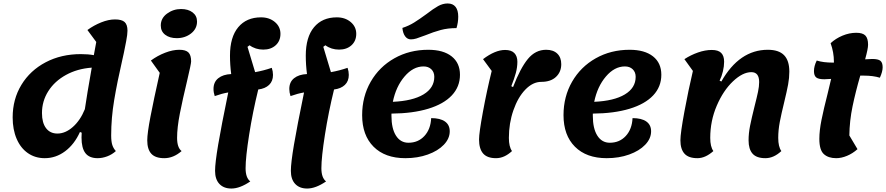

<svg xmlns="http://www.w3.org/2000/svg" viewBox="-20 -887 5109 1107"><path d="M685 -541Q656 -415 638.5 -311Q621 -207 621 -106Q621 -71 627.5 -51Q634 -31 648 -16Q626 4 598 14.5Q570 25 543 25Q495 25 472.5 -4Q450 -33 450 -94L451 -122L441 -126Q409 -55 355.5 -15Q302 25 238 25Q183 25 141 -4Q99 -33 76 -86.5Q53 -140 53 -210Q53 -315 103.5 -398Q154 -481 243.5 -528Q333 -575 446 -575Q488 -575 521 -569L535 -645L484 -714Q521 -741 563.5 -758Q606 -775 643 -775Q682 -775 698.5 -760Q715 -745 715 -710Q715 -689 707.5 -649.5Q700 -610 694 -581.5Q688 -553 685 -541ZM509 -497Q426 -491 360.5 -455Q295 -419 258.5 -361.5Q222 -304 222 -235Q222 -179 245.5 -148Q269 -117 311 -117Q357 -117 400 -155Q443 -193 469 -257V-256Q481 -339 509 -497Z M907 -740Q907 -782 943 -808.5Q979 -835 1024 -835Q1065 -835 1090.5 -815.5Q1116 -796 1116 -763Q1116 -721 1081.5 -694Q1047 -667 999 -667Q958 -667 932.5 -686.5Q907 -706 907 -740ZM829 -78Q829 -118 847.5 -214.5Q866 -311 901 -467L850 -538Q888 -566 932 -583Q976 -600 1014 -600Q1051 -600 1066.5 -584.5Q1082 -569 1082 -533Q1082 -519 1059 -422Q1033 -314 1017 -232.5Q1001 -151 1001 -92Q1001 -36 1027 -16Q980 25 927 25Q876 25 852.5 -0.5Q829 -26 829 -78Z M1419 -626 1407 -617 1451 -471Q1501 -480 1547 -496Q1554 -475 1554 -455Q1554 -419 1531.5 -397.5Q1509 -376 1469 -371Q1437 -241 1416.5 -110.5Q1396 20 1396 83Q1396 138 1423 159Q1363 200 1314 200Q1270 200 1245 173.5Q1220 147 1220 98Q1220 53 1238 -53.5Q1256 -160 1296 -354Q1260 -348 1218 -333Q1211 -354 1211 -374Q1211 -414 1238.5 -436Q1266 -458 1313 -460Q1306 -513 1306 -566Q1306 -673 1353.5 -730Q1401 -787 1485 -787Q1533 -787 1565 -760Q1597 -733 1597 -692Q1597 -651 1569.5 -626Q1542 -601 1498 -601Q1453 -601 1419 -626Z M1856 -626 1844 -617 1888 -471Q1938 -480 1984 -496Q1991 -475 1991 -455Q1991 -419 1968.5 -397.5Q1946 -376 1906 -371Q1874 -241 1853.5 -110.5Q1833 20 1833 83Q1833 138 1860 159Q1800 200 1751 200Q1707 200 1682 173.5Q1657 147 1657 98Q1657 53 1675 -53.5Q1693 -160 1733 -354Q1697 -348 1655 -333Q1648 -354 1648 -374Q1648 -414 1675.5 -436Q1703 -458 1750 -460Q1743 -513 1743 -566Q1743 -673 1790.5 -730Q1838 -787 1922 -787Q1970 -787 2002 -760Q2034 -733 2034 -692Q2034 -651 2006.5 -626Q1979 -601 1935 -601Q1890 -601 1856 -626Z M2237 -232V-219Q2237 -146 2263 -105Q2289 -64 2335 -64Q2391 -64 2427 -103Q2463 -142 2466 -206Q2518 -206 2545.5 -186.5Q2573 -167 2573 -130Q2573 -88 2539 -52.5Q2505 -17 2446.5 4Q2388 25 2317 25Q2200 25 2134 -41Q2068 -107 2068 -223Q2068 -330 2117.5 -416Q2167 -502 2254 -551Q2341 -600 2449 -600Q2536 -600 2584 -562Q2632 -524 2632 -456Q2632 -387 2585 -337Q2538 -287 2449 -260Q2360 -233 2237 -232ZM2245 -300Q2359 -305 2421.5 -342.5Q2484 -380 2484 -444Q2484 -471 2467 -487.5Q2450 -504 2422 -504Q2362 -504 2312.5 -446Q2263 -388 2245 -300ZM2300 -726Q2337 -738 2367.5 -757Q2398 -776 2439 -806Q2479 -837 2506 -852Q2533 -867 2561 -867Q2591 -867 2606.5 -847.5Q2622 -828 2622 -791Q2622 -758 2612 -725Q2562 -725 2521 -714Q2480 -703 2431 -683Q2397 -670 2380.5 -665Q2364 -660 2349 -660Q2329 -660 2316 -677.5Q2303 -695 2300 -726Z M2742 -83Q2742 -121 2764.5 -243Q2787 -365 2815 -478L2765 -546Q2835 -599 2892 -599Q2928 -599 2945.5 -581Q2963 -563 2963 -531Q2963 -499 2954 -466Q2945 -433 2928 -390L2938 -385Q2980 -494 3023.5 -547Q3067 -600 3129 -600Q3170 -600 3193 -578Q3216 -556 3216 -517Q3216 -472 3185.5 -443.5Q3155 -415 3101 -415Q3052 -415 3009 -370.5Q2966 -326 2940 -251Q2914 -176 2914 -92Q2914 -41 2932 -16Q2888 25 2840 25Q2789 25 2765.5 -2Q2742 -29 2742 -83Z M3398 -232V-219Q3398 -146 3424 -105Q3450 -64 3496 -64Q3552 -64 3588 -103Q3624 -142 3627 -206Q3679 -206 3706.5 -186.5Q3734 -167 3734 -130Q3734 -88 3700 -52.5Q3666 -17 3607.5 4Q3549 25 3478 25Q3361 25 3295 -41Q3229 -107 3229 -223Q3229 -330 3278.5 -416Q3328 -502 3415 -551Q3502 -600 3610 -600Q3697 -600 3745 -562Q3793 -524 3793 -456Q3793 -387 3746 -337Q3699 -287 3610 -260Q3521 -233 3398 -232ZM3406 -300Q3520 -305 3582.5 -342.5Q3645 -380 3645 -444Q3645 -471 3628 -487.5Q3611 -504 3583 -504Q3523 -504 3473.5 -446Q3424 -388 3406 -300Z M3903 -78Q3903 -119 3926 -243.5Q3949 -368 3975 -478L3926 -546Q3963 -570 4004.5 -584.5Q4046 -599 4084 -599Q4121 -599 4138 -582Q4155 -565 4155 -531Q4155 -505 4148 -475.5Q4141 -446 4129 -422L4139 -417Q4243 -600 4407 -600Q4470 -600 4500.5 -569Q4531 -538 4531 -474Q4531 -438 4524 -400Q4517 -362 4501 -296Q4485 -231 4476 -184Q4467 -137 4467 -92Q4467 -41 4485 -16Q4441 25 4393 25Q4342 25 4319 -1Q4296 -27 4296 -78Q4296 -118 4304.5 -161Q4313 -204 4330 -272Q4344 -327 4350.5 -358Q4357 -389 4357 -414Q4357 -471 4312 -471Q4262 -471 4206 -418Q4150 -365 4112.5 -277.5Q4075 -190 4075 -92Q4075 -41 4093 -16Q4047 25 4001 25Q3950 25 3926.5 -1Q3903 -27 3903 -78Z M5069 -499Q5069 -474 5053 -439Q5014 -451 4961 -451H4940Q4913 -358 4895.5 -274Q4878 -190 4877 -106L4924 -27Q4896 -2 4863.5 11.5Q4831 25 4801 25Q4756 25 4730 1.5Q4704 -22 4704 -86Q4704 -134 4716.5 -196Q4729 -258 4752 -348L4772 -432Q4746 -430 4733 -430Q4699 -430 4686 -440.5Q4673 -451 4673 -477Q4673 -506 4689 -538Q4726 -526 4782 -526H4788V-532Q4788 -585 4769 -638Q4798 -665 4837.5 -681.5Q4877 -698 4917 -698Q4954 -698 4969.5 -682Q4985 -666 4985 -629Q4985 -606 4968 -545Q4996 -547 5009 -547Q5043 -547 5056 -536.5Q5069 -526 5069 -499Z"/></svg>

Font: Lemonada SemiBold
Style: Regular
Weight: 600
Designer: Mohamed Gaber (Arabic) Eduardo Tunni (Latin)
Foundry: Kief Type Foundry
Version: Version 3.006